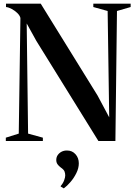

<svg xmlns="http://www.w3.org/2000/svg" viewBox="-20 -763 732 1039"><path d="M11.5 0V-18L81.5 -40L90.5 -666Q87 -679.5 74 -692.2Q61 -705 44 -714.2Q27 -723.5 12.5 -725V-743H200.5L508 -246L571 -128L562.5 -703.5L485 -725V-743H687V-725L613 -703.5L604.5 0H512.5L176.5 -542L124.5 -636L132 -40L212 -18V0ZM406.5 121Q406.5 147 393.2 173.8Q380 200.5 361.2 222.2Q342.5 244 325.5 256H324.5L308.5 246.5V243.5Q321.5 228.5 327.2 212.5Q333 196.5 333 186.5Q333 174.5 329 164.5Q325 154.5 309 143.5Q298.5 136 291.5 126.2Q284.5 116.5 284.5 103Q284.5 87.5 292.5 76Q300.5 64.5 313.2 58Q326 51.5 340.5 51.5H343.5Q370.5 51.5 388.5 71.5Q406.5 91.5 406.5 121Z"/></svg>

Font: Merriweather 144pt SemiBold
Style: Regular
Weight: 600
Version: Version 2.100